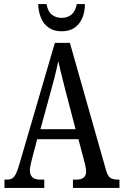

<svg xmlns="http://www.w3.org/2000/svg" viewBox="-20 -925 608 945"><path d="M2 0V-41H15Q30 -41 40 -47Q50 -53 58.5 -70Q67 -87 76 -119L250 -714H324L502 -87Q507 -69 514 -59Q521 -49 532.5 -45Q544 -41 560 -41H568V0H339V-41H357Q381 -41 392.5 -51.5Q404 -62 404 -80Q404 -87 402.5 -96.5Q401 -106 398.5 -117Q396 -128 393 -138L366 -240H163L138 -145Q136 -137 133.5 -126.5Q131 -116 129 -105.5Q127 -95 127 -86Q127 -66 138.5 -53.5Q150 -41 177 -41H198V0ZM179 -289H352L302 -480Q295 -510 288 -536Q281 -562 276 -584Q271 -606 267 -624Q263 -606 258 -584Q253 -562 247 -538.5Q241 -515 234 -490ZM283 -771Q245 -771 219.5 -789Q194 -807 181.5 -837.5Q169 -868 168 -905H209Q215 -869 235 -853Q255 -837 284 -837Q312 -837 331.5 -853Q351 -869 358 -905H398Q398 -868 385.5 -837.5Q373 -807 347.5 -789Q322 -771 283 -771Z"/></svg>

Font: Noto Serif ExtraCondensed
Style: Regular
Weight: 400
Width: 2
Designer: Monotype Design Team
Foundry: Monotype Imaging Inc.
Version: Version 2.013